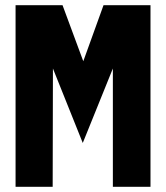

<svg xmlns="http://www.w3.org/2000/svg" viewBox="-20 -720 640 740"><path d="M40 0V-700H221L301 -484L379 -700H560V0H415V-456L299 -169L184 -456L183 0Z"/></svg>

Font: Red Hat Mono
Style: Bold
Weight: 700
Monospace: yes
Designer: Pentagram, MCKL
Foundry: Pentagram, MCKL
Version: Version 1.023; ttfautohint (v1.8.3)